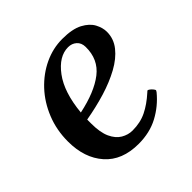

<svg xmlns="http://www.w3.org/2000/svg" viewBox="-137 -621 762 762"><g transform="rotate(-45 244.0 -240.5)"><path d="M454.6 -389.6Q454.6 -350.6 429.9 -319.6Q405.3 -288.6 362.5 -265.1Q319.8 -241.7 265.9 -225.3Q211.9 -209 152.8 -198.7Q152.8 -193.4 152.8 -187.5Q152.8 -181.6 152.8 -175.8Q152.8 -126 166.5 -96.4Q180.2 -66.9 202.6 -53.7Q225.1 -40.5 249.5 -40.5Q293.5 -40.5 327.9 -57.4Q362.3 -74.2 397.5 -106Q399.9 -108.4 402.3 -110.4Q404.8 -112.3 407.7 -110.4Q412.6 -107.9 418 -102.8Q423.3 -97.7 426.3 -92.8Q427.2 -91.3 427.7 -90.3Q428.2 -89.4 428.2 -88.9Q428.2 -86.4 426.5 -84.2Q424.8 -82 423.8 -80.1Q388.7 -37.6 340.3 -11.7Q292 14.2 229 14.2Q136.7 14.2 86.9 -42.2Q37.1 -98.6 37.1 -190.9Q37.1 -255.4 59.6 -311Q82 -366.7 120.6 -408Q159.2 -449.2 208 -472.2Q256.8 -495.1 309.1 -495.1Q365.2 -495.1 397 -478.3Q428.7 -461.4 441.7 -437Q454.6 -412.6 454.6 -389.6ZM302.2 -455.6Q250.5 -455.6 207.5 -397.9Q164.6 -340.3 154.8 -236.3Q250 -256.3 301.8 -296.4Q353.5 -336.4 352.5 -407.2Q352.1 -430.2 337.6 -442.9Q323.2 -455.6 302.2 -455.6Z"/></g></svg>

Font: Gelasio Medium
Style: Italic
Weight: 500
Italic angle: -8.5°
Designer: Eben Sorkin
Foundry: Eben Sorkin
Version: Version 1.008